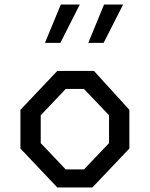

<svg xmlns="http://www.w3.org/2000/svg" viewBox="-20 -826 660 846"><path d="M232.5 0H387L550 -171.5V-342L394 -513.5H232.5L70 -342V-171.5ZM269.5 -79.5 159.5 -195.5V-318L269.5 -434H350L460.5 -318V-195.5L350 -79.5ZM369 -637H436.5L522.5 -806H438.5ZM178 -637H246L331.5 -806H248Z"/></svg>

Font: Monaspace Krypton
Style: Regular
Weight: 400
Designer: Riley Cran & the Lettermatic Team
Foundry: Lettermatic
Version: Version 1.200 (Monaspace Krypton)